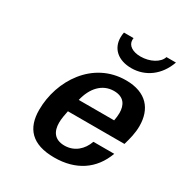

<svg xmlns="http://www.w3.org/2000/svg" viewBox="-171 -844 928 982"><g transform="rotate(30 293.0 -353.0)"><path d="M278 -719C276 -709 275 -699 275 -689C275 -623 323 -580 401 -580C484 -580 554 -631 585 -719H529C518 -682 467 -655 412 -655C365 -655 334 -676 334 -707C334 -712 334 -717 335 -719ZM100 -160C100 -52 155 13 288 13C415 13 505 -47 545 -157H422C404 -105 362 -66 303 -66C243 -66 221 -104 221 -154C221 -177 226 -203 231 -227H565C576 -265 586 -303 586 -344C586 -443 532 -513 410 -513C215 -513 100 -333 100 -160ZM250 -305C268 -382 315 -435 384 -435C444 -435 464 -397 464 -351C464 -336 462 -321 459 -305Z"/></g></svg>

Font: Perun SemiBold Italic
Style: Regular
Weight: 400
Italic angle: -12°
Foundry: Copyright (c) Stefan Peev, Context Ltd, 2016
Version: Version 1.026